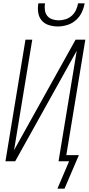

<svg xmlns="http://www.w3.org/2000/svg" viewBox="-20 -975 540 1161"><path d="M329 -815Q301 -815 274.5 -823.5Q248 -832 231.5 -852Q215 -872 211 -899.5Q207 -927 212 -955H252Q249 -935 251.5 -914.5Q254 -894 265.5 -879.5Q277 -865 296 -858.5Q315 -852 335 -852Q355 -852 376 -858.5Q397 -865 413.5 -879.5Q430 -894 439.5 -914.5Q449 -935 452 -955H492Q487 -927 474 -899.5Q461 -872 437.5 -852Q414 -832 385.5 -823.5Q357 -815 329 -815ZM370 166H327L398 0H334L444 -668L72 0H13L134 -735H175L65 -67L437 -735H496L381 -37H457Z"/></svg>

Font: Iosevka SS18 Extralight
Style: Italic
Weight: 200
Italic angle: -9°
Monospace: yes
Designer: Belleve Invis
Foundry: Belleve Invis
Version: Version 25.1.1; ttfautohint (v1.8.4)